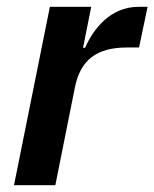

<svg xmlns="http://www.w3.org/2000/svg" viewBox="-20 -542 452 562"><path d="M142 0 199 -285C215 -366 262 -403 352 -403H387L412 -522H385C303 -522 253 -457 229 -402H223L247 -522H126L21 0Z"/></svg>

Font: Braiins Sans SemiBold
Style: Italic
Weight: 600
Italic angle: -11.31°
Designer: Mike Abbink, Paul van der Laan, Pieter van Rosmalen, Jiri Chlebus, Lubos Buracinsky
Foundry: Bold Monday, Sudetype
Version: Version 1.000;hotconv 1.0.109;makeotfexe 2.5.65596